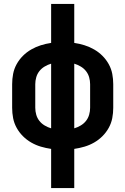

<svg xmlns="http://www.w3.org/2000/svg" viewBox="-20 -755 640 980"><path d="M241 205V5Q214 1 188.5 -6.5Q163 -14 139.5 -27.5Q116 -41 97 -60Q78 -79 65 -102.5Q52 -126 47 -152Q42 -178 42 -205V-325Q42 -352 47 -378Q52 -404 65 -427.5Q78 -451 97 -470Q116 -489 139.5 -502.5Q163 -516 188.5 -524Q214 -532 241 -536V-735H359V-536Q386 -532 411.5 -524Q437 -516 460.5 -502.5Q484 -489 503 -470Q522 -451 535 -427.5Q548 -404 553 -378Q558 -352 558 -325V-205Q558 -178 553 -152Q548 -126 535 -102.5Q522 -79 503 -60Q484 -41 460.5 -27.5Q437 -14 411.5 -6.5Q386 1 359 5V205ZM241 -100V-430Q224 -425 208 -415.5Q192 -406 181 -392Q170 -378 165 -360.5Q160 -343 160 -325V-205Q160 -187 165 -169.5Q170 -152 181 -138Q192 -124 208 -114.5Q224 -105 241 -100ZM359 -100Q376 -105 392 -114.5Q408 -124 419 -138Q430 -152 435 -169.5Q440 -187 440 -205V-325Q440 -343 435 -360.5Q430 -378 419 -392Q408 -406 392 -415.5Q376 -425 359 -430Z"/></svg>

Font: Iosevka Curly Slab Extended
Style: Bold
Weight: 700
Width: 7
Monospace: yes
Designer: Belleve Invis
Foundry: Belleve Invis
Version: Version 11.1.0; ttfautohint (v1.8.3)